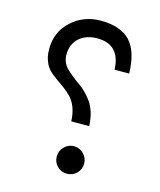

<svg xmlns="http://www.w3.org/2000/svg" viewBox="-99 -710 649 781"><g transform="rotate(15 225.5 -319.5)"><path d="M198.7 -58.1C198.7 -42 204.1 -28.3 215.3 -17.1C226.6 -5.9 240.2 -0.5 256.3 -0.5C272.5 -0.5 286.1 -6.3 297.4 -17.6C308.6 -28.8 314 -42 314 -58.1C314 -74.2 308.1 -87.9 296.9 -99.1C285.6 -110.4 272 -116.2 256.3 -116.2C240.7 -116.2 227.1 -110.4 215.8 -99.1C204.6 -87.9 198.7 -74.2 198.7 -58.1ZM55.7 -471.7C55.7 -452.6 58.6 -435.5 64.5 -421.4C69.8 -406.7 77.6 -395 86.9 -385.7C96.2 -376.5 106.9 -368.2 118.2 -360.4C129.4 -352.5 140.6 -344.7 151.9 -336.4C163.1 -328.1 173.8 -318.8 183.6 -308.6C193.4 -298.3 201.7 -284.7 208 -268.6C214.4 -252 217.8 -232.9 218.8 -210.9H294.4C293.5 -231 290.5 -249.5 285.6 -266.6C280.3 -283.2 273.9 -297.4 266.1 -308.6C258.3 -319.8 249.5 -330.1 239.7 -340.3C229.5 -350.6 219.7 -358.9 209.5 -365.7C199.2 -372.6 189.5 -379.9 180.2 -387.7C170.4 -395.5 161.6 -402.8 154.3 -410.2C147 -417 140.6 -425.3 136.2 -435.5C131.8 -445.3 129.4 -456.1 129.4 -467.3C129.4 -497.6 139.2 -521.5 158.2 -538.6C177.2 -555.7 202.6 -564.5 234.4 -564.5C298.3 -564.5 332 -529.3 334.5 -459.5H396C394.5 -520.5 380.9 -565.4 354.5 -594.2C328.1 -623 286.1 -637.7 229 -637.7C181.6 -637.7 140.6 -622.1 106.9 -591.3C72.8 -560.5 55.7 -520.5 55.7 -471.7Z"/></g></svg>

Font: Shabnam FD Light
Style: Regular
Weight: 300
Foundry: DejaVu fonts team - Redesigned by Saber Rastikerdar - Based on Vazir font
Version: Version 5.00;October 20, 2019;FontCreator 12.0.0.2547 64-bit